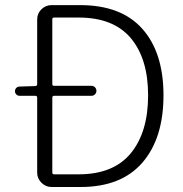

<svg xmlns="http://www.w3.org/2000/svg" viewBox="-20 -749 734 769"><path d="M189.5 -58.6Q189.5 -50.8 196.3 -50.8H294.9Q434.6 -50.8 503.9 -135.3Q573.2 -219.7 573.2 -367.2Q573.2 -513.7 503.9 -596.2Q434.6 -678.7 294.9 -678.7H196.3Q189.5 -678.7 189.5 -671.9V-412.1Q189.5 -405.3 196.3 -405.3H345.7Q354.5 -405.3 360.4 -399.4Q366.2 -393.6 366.2 -385.3Q366.2 -377 360.4 -371.1Q354.5 -365.2 345.7 -365.2H196.3Q189.5 -365.2 189.5 -357.4ZM128.9 -670.9Q128.9 -695.3 146 -711.9Q163.1 -728.5 186.5 -728.5H300.8Q465.8 -728.5 550.3 -633.3Q634.8 -538.1 634.8 -367.2Q634.8 -195.3 550.3 -97.7Q465.8 0 302.7 0H186.5Q163.1 0 146 -17.1Q128.9 -34.2 128.9 -57.6V-357.4Q128.9 -365.2 122.1 -365.2H58.6Q50.8 -365.2 45.4 -370.6Q40 -376 40 -383.8Q40 -391.6 45.4 -397Q50.8 -402.3 58.6 -402.3L122.1 -404.3Q128.9 -405.3 128.9 -412.1Z"/></svg>

Font: irohamaru Light
Style: Regular
Weight: 200
Designer: [Source Han Sans]
Ryoko NISHIZUKA  (kana & ideographs); Paul D. Hunt (Latin, Greek & Cyrillic); Wenlong ZHANG  (bopomofo
Version: Version 1.01